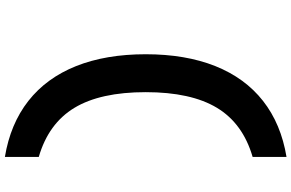

<svg xmlns="http://www.w3.org/2000/svg" viewBox="-224 -774 1199 790"><g transform="rotate(90 375.0 -379.5)"><path d="M359.7 -380Q359.7 -193.5 424.2 -86.7Q488.7 20 626.3 60V199.4Q490.5 177 395.8 102.8Q301.2 28.5 252.4 -93.7Q203.7 -215.9 203.7 -380Q203.7 -544.1 252.4 -666.3Q301.2 -788.5 395.8 -862.8Q490.5 -937 626.3 -959.4V-820Q488.7 -780 424.2 -673.3Q359.7 -566.5 359.7 -380Z"/></g></svg>

Font: Martian Mono Custom sWd Rg
Style: Regular
Weight: 400
Width: 6
Monospace: yes
Designer: Alex Havermale
Foundry: Evil Martians
Version: Version 1.000